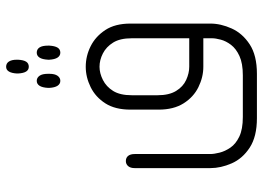

<svg xmlns="http://www.w3.org/2000/svg" viewBox="-136 -548 859 627"><g transform="rotate(-90 293.5 -234.5)"><path d="M367 -609Q368 -626 373.5 -635Q379 -644 389 -644Q400 -644 406 -635Q412 -626 412 -609V-605Q411 -587 405.5 -578.5Q400 -570 389 -570Q379 -570 373.5 -578.5Q368 -587 367 -605ZM343 -467Q333 -467 327 -476Q321 -485 320 -503V-507Q321 -526 327 -535Q333 -544 343 -544Q353 -544 359.5 -535Q366 -526 366 -507V-503Q366 -485 359.5 -476Q353 -467 343 -467ZM435 -467Q425 -467 419 -476Q413 -485 412 -503V-507Q413 -526 419 -535Q425 -544 435 -544Q446 -544 452 -535Q458 -526 458 -507V-503Q457 -485 451.5 -476Q446 -467 435 -467ZM482 0H389Q355 0 322.5 -16Q290 -32 269.5 -64.5Q249 -97 249 -146V-238Q249 -288 269.5 -320Q290 -352 322.5 -368Q355 -384 389 -384Q424 -384 456 -368Q488 -352 509 -320Q530 -288 530 -238V23Q530 57 514 92.5Q498 128 462 151.5Q426 175 366 175H221Q161 175 125 151.5Q89 128 73.5 92.5Q58 57 58 23V-224Q58 -238 64.5 -245.5Q71 -253 81 -253Q92 -253 98 -245.5Q104 -238 104 -224V23Q104 35 108.5 53Q113 71 125 88.5Q137 106 161 117.5Q185 129 225 129H361Q400 129 424 118Q448 107 460.5 90.5Q473 74 477.5 57Q482 40 482 29ZM482 -46V-234Q482 -272 468 -294.5Q454 -317 432.5 -328Q411 -339 389 -339Q368 -339 346 -328Q324 -317 310 -294.5Q296 -272 296 -234V-149Q296 -112 310 -89Q324 -66 346 -56Q368 -46 389 -46Z"/></g></svg>

Font: Beiruti Light
Style: Regular
Weight: 300
Designer: Arlette Boutros
Foundry: Boutros
Version: Version 1.41